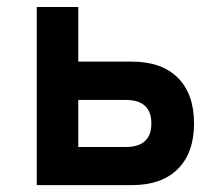

<svg xmlns="http://www.w3.org/2000/svg" viewBox="-20 -538 626 558"><path d="M86.9 0V-517.6H207.5V-358.9H363.3Q449.7 -358.9 496.8 -312Q543.9 -265.1 543.9 -179.2Q543.9 -93.8 496.8 -46.9Q449.7 0 363.3 0ZM207.5 -110.8H345.2Q419.9 -110.8 419.9 -179.2Q419.9 -247.6 345.2 -247.6H207.5Z"/></svg>

Font: Cascadia Mono PL SemiBold
Style: Regular
Weight: 600
Monospace: yes
Designer: Aaron Bell
Foundry: Saja Typeworks
Version: Version 2404.023; ttfautohint (v1.8.4)